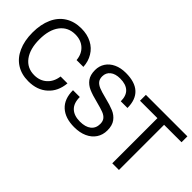

<svg xmlns="http://www.w3.org/2000/svg" viewBox="-18 -1303 1894 1894"><g transform="rotate(45 929.0 -356.0)"><path d="M502 -693Q564 -661 599 -602Q634 -545 638 -471H543Q536 -550 485.5 -596Q435 -642 356 -642Q254 -642 196 -565Q139 -489 139 -356Q139 -223 196 -146.5Q253 -70 353 -70Q431 -70 483 -117Q535 -164 546 -245H642Q631 -125 554 -56Q477 14 354 14Q257 14 187 -31Q118 -75 81 -158Q43 -242 43 -356Q43 -470 81 -554Q118 -637 188 -681Q259 -726 356 -726Q439 -726 502 -693Z M1232 -492H1139Q1139 -570 1097.5 -608.5Q1056 -647 976 -647Q910 -647 872.5 -617Q835 -587 835 -536Q835 -499 853 -476.5Q871 -454 906.5 -439.5Q942 -425 1007 -409Q1089 -389 1138.5 -368Q1188 -347 1218.5 -306Q1249 -265 1249 -196Q1249 -133 1217.5 -85.5Q1186 -38 1128.5 -12Q1071 14 994 14Q868 14 798 -50Q728 -114 728 -236H823Q823 -150 868 -107.5Q913 -65 995 -65Q1071 -65 1112.5 -98Q1154 -131 1154 -191Q1154 -229 1135.5 -252Q1117 -275 1081.5 -288.5Q1046 -302 980 -319Q898 -339 849 -360.5Q800 -382 770.5 -422Q741 -462 741 -530Q741 -587 770 -631.5Q799 -676 852.5 -701Q906 -726 977 -726Q1104 -726 1168 -667Q1232 -608 1232 -492Z M1605 -630V0H1512V-630H1269V-712H1848V-630Z"/></g></svg>

Font: CST
Style: Regular
Weight: 400
Version: Version 1.00